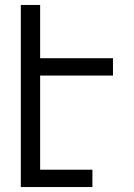

<svg xmlns="http://www.w3.org/2000/svg" viewBox="-20 -755 540 775"><path d="M64 0V-735H142V-520H436V-450H142V-70H353V0Z"/></svg>

Font: HulyMono
Style: Regular
Weight: 400
Monospace: yes
Designer: Belleve Invis
Foundry: Belleve Invis
Version: Version 33.2.5; ttfautohint (v1.8.4)